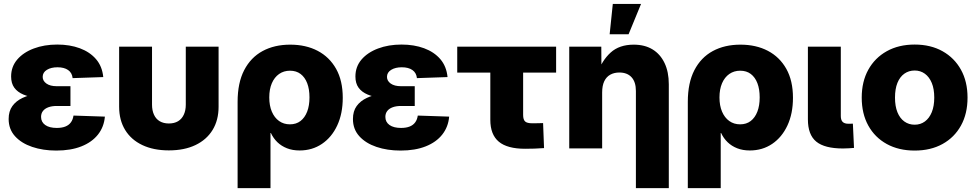

<svg xmlns="http://www.w3.org/2000/svg" viewBox="-20 -762 5017 986"><path d="M269 11.2Q200.7 11.2 145.3 -7.6Q89.8 -26.4 57.1 -62.5Q24.4 -98.6 24.4 -150.9Q24.4 -190.9 43.5 -217.3Q62.5 -243.7 95.9 -259.3Q129.4 -274.9 172.1 -281.5Q214.8 -288.1 262.2 -288.1H341.8V-217.8H271Q246.6 -217.8 228.5 -211.2Q210.4 -204.6 200.7 -192.1Q190.9 -179.7 190.9 -161.6Q190.9 -135.3 212.2 -120.1Q233.4 -105 271.5 -105Q297.9 -105 315.9 -112.3Q334 -119.6 344.2 -133.8Q354.5 -147.9 357.4 -168.5L518.6 -163.1Q514.2 -110.4 483.2 -71Q452.1 -31.7 397.9 -10.3Q343.8 11.2 269 11.2ZM267.6 -253.9Q215.3 -253.9 172.9 -258.8Q130.4 -263.7 100.1 -276.4Q69.8 -289.1 53.5 -311.5Q37.1 -334 37.1 -369.1Q37.1 -419.4 68.4 -456.1Q99.6 -492.7 153.3 -512.9Q207 -533.2 273.9 -533.2Q338.4 -533.2 389.9 -514.2Q441.4 -495.1 473.1 -458.3Q504.9 -421.4 510.3 -366.2L353 -360.8Q350.1 -388.2 329.8 -402.3Q309.6 -416.5 275.4 -416.5Q242.2 -416.5 220.7 -403.3Q199.2 -390.1 199.2 -367.2Q199.2 -346.7 218.3 -333Q237.3 -319.3 271.5 -319.3H341.8V-253.9Z M847.2 10.3Q768.1 10.3 710.7 -17.1Q653.3 -44.4 622.6 -94.7Q591.8 -145 591.8 -213.9V-522.5H760.7V-224.6Q760.7 -194.8 770.8 -172.9Q780.8 -150.9 800.3 -139.4Q819.8 -127.9 847.2 -127.9Q875 -127.9 894.3 -139.4Q913.6 -150.9 923.8 -172.9Q934.1 -194.8 934.1 -224.6V-522.5H1102.5V-213.9Q1102.5 -145 1071.8 -94.7Q1041 -44.4 983.9 -17.1Q926.8 10.3 847.2 10.3Z M1200.2 204.1V-239.3Q1200.2 -336.4 1233.9 -401.6Q1267.6 -466.8 1328.4 -499.8Q1389.2 -532.7 1470.2 -532.7Q1550.8 -532.7 1611.3 -501Q1671.9 -469.2 1706.1 -408.4Q1740.2 -347.7 1740.2 -259.8Q1740.2 -178.7 1711.9 -117.9Q1683.6 -57.1 1633.5 -23.2Q1583.5 10.7 1518.6 10.7Q1482.4 10.7 1453.9 -0.5Q1425.3 -11.7 1404.5 -31.7Q1383.8 -51.8 1371.1 -79.1H1369.1V204.1ZM1468.8 -123.5Q1501 -123.5 1523.2 -140.6Q1545.4 -157.7 1557.4 -188.7Q1569.3 -219.7 1569.3 -261.7Q1569.3 -304.2 1557.6 -334.7Q1545.9 -365.2 1523.7 -382.1Q1501.5 -398.9 1469.2 -398.9Q1437.5 -398.9 1413.3 -382.1Q1389.2 -365.2 1376 -334.5Q1362.8 -303.7 1362.8 -261.7Q1362.8 -219.7 1376 -188.7Q1389.2 -157.7 1413.1 -140.6Q1437 -123.5 1468.8 -123.5Z M2037.1 11.2Q1968.8 11.2 1913.3 -7.6Q1857.9 -26.4 1825.2 -62.5Q1792.5 -98.6 1792.5 -150.9Q1792.5 -190.9 1811.5 -217.3Q1830.6 -243.7 1864 -259.3Q1897.5 -274.9 1940.2 -281.5Q1982.9 -288.1 2030.3 -288.1H2109.9V-217.8H2039.1Q2014.6 -217.8 1996.6 -211.2Q1978.5 -204.6 1968.8 -192.1Q1959 -179.7 1959 -161.6Q1959 -135.3 1980.2 -120.1Q2001.5 -105 2039.6 -105Q2065.9 -105 2084 -112.3Q2102.1 -119.6 2112.3 -133.8Q2122.6 -147.9 2125.5 -168.5L2286.6 -163.1Q2282.2 -110.4 2251.2 -71Q2220.2 -31.7 2166 -10.3Q2111.8 11.2 2037.1 11.2ZM2035.6 -253.9Q1983.4 -253.9 1940.9 -258.8Q1898.4 -263.7 1868.2 -276.4Q1837.9 -289.1 1821.5 -311.5Q1805.2 -334 1805.2 -369.1Q1805.2 -419.4 1836.4 -456.1Q1867.7 -492.7 1921.4 -512.9Q1975.1 -533.2 2042 -533.2Q2106.4 -533.2 2158 -514.2Q2209.5 -495.1 2241.2 -458.3Q2272.9 -421.4 2278.3 -366.2L2121.1 -360.8Q2118.2 -388.2 2097.9 -402.3Q2077.6 -416.5 2043.5 -416.5Q2010.3 -416.5 1988.8 -403.3Q1967.3 -390.1 1967.3 -367.2Q1967.3 -346.7 1986.3 -333Q2005.4 -319.3 2039.6 -319.3H2109.9V-253.9Z M2676.8 2Q2585 2 2541.5 -34.4Q2498 -70.8 2498 -146.5V-389.2H2328.1V-522.5H2835.9V-389.2H2666.5V-171.9Q2666.5 -147.9 2676.5 -138.4Q2686.5 -128.9 2713.4 -128.9Q2727.1 -128.9 2741.7 -129.2Q2756.3 -129.4 2769 -129.9L2773.9 -1.5Q2749.5 0.5 2725.1 1.2Q2700.7 2 2676.8 2Z M3072.3 -287.1V0H2903.3V-522.5H3067.9L3068.8 -384.3H3047.9Q3071.3 -451.7 3116 -492.2Q3160.6 -532.7 3234.4 -532.7Q3291 -532.7 3331.1 -508.3Q3371.1 -483.9 3392.8 -438.2Q3414.6 -392.6 3414.6 -329.1V204.1H3245.6V-294.9Q3245.6 -340.8 3223.4 -365.2Q3201.2 -389.6 3160.6 -389.6Q3133.8 -389.6 3113.8 -378.4Q3093.8 -367.2 3083 -344.5Q3072.3 -321.8 3072.3 -287.1ZM3110.8 -585.9 3127 -741.7H3272L3208 -585.9Z M3512.2 204.1V-239.3Q3512.2 -336.4 3545.9 -401.6Q3579.6 -466.8 3640.4 -499.8Q3701.2 -532.7 3782.2 -532.7Q3862.8 -532.7 3923.3 -501Q3983.9 -469.2 4018.1 -408.4Q4052.2 -347.7 4052.2 -259.8Q4052.2 -178.7 4023.9 -117.9Q3995.6 -57.1 3945.6 -23.2Q3895.5 10.7 3830.6 10.7Q3794.4 10.7 3765.9 -0.5Q3737.3 -11.7 3716.6 -31.7Q3695.8 -51.8 3683.1 -79.1H3681.2V204.1ZM3780.8 -123.5Q3813 -123.5 3835.2 -140.6Q3857.4 -157.7 3869.4 -188.7Q3881.3 -219.7 3881.3 -261.7Q3881.3 -304.2 3869.6 -334.7Q3857.9 -365.2 3835.7 -382.1Q3813.5 -398.9 3781.2 -398.9Q3749.5 -398.9 3725.3 -382.1Q3701.2 -365.2 3688 -334.5Q3674.8 -303.7 3674.8 -261.7Q3674.8 -219.7 3688 -188.7Q3701.2 -157.7 3725.1 -140.6Q3749 -123.5 3780.8 -123.5Z M4309.1 0.5Q4214.8 0.5 4171.9 -34.7Q4128.9 -69.8 4128.9 -148.9V-522.5H4297.9V-166Q4297.9 -145.5 4307.4 -136Q4316.9 -126.5 4337.4 -126.5Q4343.8 -126.5 4349.6 -126.7Q4355.5 -127 4359.9 -127L4365.7 -2.4Q4353.5 -1.5 4339.4 -0.5Q4325.2 0.5 4309.1 0.5Z M4677.2 11.2Q4595.2 11.2 4533.9 -22.5Q4472.7 -56.2 4439 -117.2Q4405.3 -178.2 4405.3 -260.7Q4405.3 -342.8 4439 -403.8Q4472.7 -464.8 4533.9 -499Q4595.2 -533.2 4677.2 -533.2Q4759.3 -533.2 4820.3 -499Q4881.3 -464.8 4915 -403.8Q4948.7 -342.8 4948.7 -260.7Q4948.7 -178.2 4915 -117.2Q4881.3 -56.2 4820.3 -22.5Q4759.3 11.2 4677.2 11.2ZM4677.2 -121.6Q4707 -121.6 4729.7 -138.2Q4752.4 -154.8 4765.1 -186Q4777.8 -217.3 4777.8 -260.7Q4777.8 -305.2 4765.1 -335.9Q4752.4 -366.7 4729.7 -383.3Q4707 -399.9 4677.2 -399.9Q4647 -399.9 4624 -383.5Q4601.1 -367.2 4588.6 -336.2Q4576.2 -305.2 4576.2 -260.7Q4576.2 -216.8 4588.6 -185.8Q4601.1 -154.8 4624 -138.2Q4647 -121.6 4677.2 -121.6Z"/></svg>

Font: Inter 28pt ExtraBold
Style: Regular
Weight: 800
Designer: Rasmus Andersson
Foundry: rsms
Version: Version 4.001;git-66647c0bb